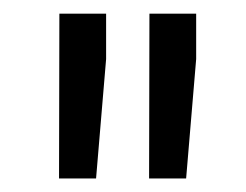

<svg xmlns="http://www.w3.org/2000/svg" viewBox="-20 -770 360 281"><path d="M267.1 -683.6 252.4 -508.8H198.2L198.7 -750H267.1ZM135.3 -683.6 120.6 -508.8H66.4L66.9 -750H135.3Z"/></svg>

Font: RobotoDraft
Style: Regular
Weight: 400
Version: Version 2.001101; 2014